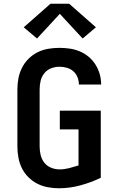

<svg xmlns="http://www.w3.org/2000/svg" viewBox="-20 -999 640 1027"><path d="M295 8Q266 8 236 2.5Q206 -3 179.5 -16.5Q153 -30 131.5 -51.5Q110 -73 97 -99.5Q84 -126 78.5 -156Q73 -186 73 -215V-520Q73 -550 78.5 -579.5Q84 -609 97.5 -636Q111 -663 132.5 -684.5Q154 -706 181 -719.5Q208 -733 238 -738Q268 -743 298 -743Q326 -743 353.5 -739Q381 -735 407 -724Q433 -713 454.5 -695Q476 -677 491 -653Q506 -629 513.5 -602Q521 -575 521 -547H402Q402 -567 394.5 -586Q387 -605 372 -618Q357 -631 337.5 -636.5Q318 -642 298 -642Q275 -642 253 -633.5Q231 -625 216.5 -606.5Q202 -588 197 -565.5Q192 -543 192 -520V-215Q192 -192 197.5 -169.5Q203 -147 217 -129Q231 -111 253 -102Q275 -93 298 -93Q324 -93 349.5 -99.5Q375 -106 400 -114V-307H300V-407H519V-48Q467 -23 410 -7.5Q353 8 295 8ZM178 -793 107 -853 250 -979H350L493 -853L422 -793L300 -925Z"/></svg>

Font: Iosevka SS04 Extended
Style: Bold
Weight: 700
Width: 7
Monospace: yes
Designer: Belleve Invis
Foundry: Belleve Invis
Version: Version 19.0.0; ttfautohint (v1.8.4)